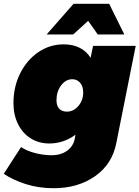

<svg xmlns="http://www.w3.org/2000/svg" viewBox="-54 -789 736 1013"><path d="M-34 128 57 -13Q89 8 133 19Q177 30 218 30Q268 30 301 5.5Q334 -19 341 -60L344 -78Q281 -32 206 -32Q151 -32 108 -59Q65 -86 41 -134.5Q17 -183 17 -245Q17 -331 52.5 -402Q88 -473 148.5 -514Q209 -555 282 -555Q330 -555 366 -537Q402 -519 424 -484L437 -547H662L560 -36Q539 76 448.5 140Q358 204 229 204Q149 204 81 182Q13 160 -34 128ZM385 -301Q385 -333 369 -352Q353 -371 327 -371Q293 -371 268.5 -338.5Q244 -306 244 -260Q244 -231 258.5 -215.5Q273 -200 299 -200Q334 -200 359.5 -230Q385 -260 385 -301ZM602 -607H462L411 -679L332 -607H192L334 -769H522Z"/></svg>

Font: Gontserrat Black
Style: Italic
Weight: 900
Italic angle: -11.3°
Designer: Julieta Ulanovsky
Foundry: Julieta Ulanovsky
Version: Version 6.001